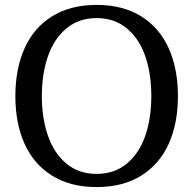

<svg xmlns="http://www.w3.org/2000/svg" viewBox="-20 -740 780 775"><path d="M370.1 15.1Q264.2 15.1 190.2 -31Q116.2 -77.1 79.1 -159.7Q42 -242.2 42 -352.1Q42 -461.9 79.1 -544.9Q116.2 -627.9 190.2 -674.1Q264.2 -720.2 370.1 -720.2Q476.1 -720.2 550 -674.1Q624 -627.9 661.1 -544.9Q698.2 -461.9 698.2 -352.1Q698.2 -242.2 661.1 -159.7Q624 -77.1 550 -31Q476.1 15.1 370.1 15.1ZM370.1 -38.1Q441.9 -38.1 491.9 -79.6Q542 -121.1 566.4 -192.1Q590.8 -263.2 590.8 -352.1Q590.8 -441.9 566.4 -512.9Q542 -584 491.9 -625.5Q441.9 -667 370.1 -667Q298.3 -667 248.3 -625.5Q198.2 -584 173.6 -512.9Q148.9 -441.9 148.9 -352.1Q148.9 -263.2 173.6 -192.1Q198.2 -121.1 248 -79.6Q297.9 -38.1 370.1 -38.1Z"/></svg>

Font: Sura
Style: Regular
Weight: 400
Designer: Carolina Giovagnoli
Foundry: Huerta Tipografica
Version: Version 1.003;PS 001.002;hotconv 1.0.70;makeotf.lib2.5.58329